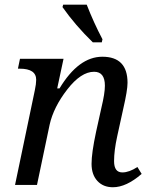

<svg xmlns="http://www.w3.org/2000/svg" viewBox="-20 -786 639 816"><path d="M137.2 0H43.9L127.9 -401.9Q133.8 -429.7 133.8 -446.8Q133.8 -494.1 64 -494.1H56.2L64.9 -536.1H250L223.1 -410.2H232.9Q314 -544.9 415 -544.9Q522 -544.9 522 -434.1Q522 -402.3 503.9 -324.2L478 -206.1Q464.8 -146 464.8 -101.1Q464.8 -53.2 500 -53.2Q528.8 -53.2 564 -76.2L582 -46.9Q516.6 9.8 460 9.8Q418.5 9.8 393.8 -17.1Q369.1 -43.9 369.1 -89.8Q369.1 -135.7 388.2 -225.1L411.1 -328.6Q425.8 -389.2 425.8 -421.9Q425.8 -481 379.9 -481Q324.2 -481 265.9 -405.8Q207.5 -330.6 190.9 -255.9ZM374.5 -606Q299.3 -679.2 245.6 -755.9L248.5 -766.1H348.6Q377.9 -690.4 415.5 -619.1L412.6 -606Z"/></svg>

Font: Droid Serif
Style: Italic
Weight: 400
Italic angle: -12°
Designer: Monotype Design team
Foundry: Monotype Imaging Inc.
Version: Version 1.03